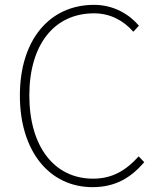

<svg xmlns="http://www.w3.org/2000/svg" viewBox="-20 -759 659 792"><path d="M362 13C456 13 520 -26 575 -90L552 -114C497 -53 440 -22 364 -22C202 -22 101 -157 101 -365C101 -573 202 -704 368 -704C436 -704 491 -673 530 -628L553 -653C516 -697 452 -739 368 -739C184 -739 62 -594 62 -365C62 -136 183 13 362 13Z"/></svg>

Font: Source Han Sans JP ExtraLight
Style: Regular
Weight: 250
Designer: Ryoko NISHIZUKA 西塚涼子 (kana, bopomofo & ideographs); Paul D. Hunt (Latin, Greek & Cyrillic); Sandoll Communications 산돌커뮤니
Foundry: Adobe
Version: Version 2.001;hotconv 1.0.107;makeotfexe 2.5.65593